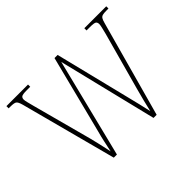

<svg xmlns="http://www.w3.org/2000/svg" viewBox="-144 -967 1220 1220"><g transform="rotate(-45 466.0 -357.0)"><path d="M98 -646Q89 -679 78 -686.5Q67 -694 33 -694H18V-714H212V-694H180Q143 -694 134 -687Q125 -680 125 -666Q125 -656 129.5 -639Q134 -622 141 -594L249 -191Q257 -160 262 -137.5Q267 -115 272 -93.5Q277 -72 283 -42Q292 -84 299 -117Q306 -150 317 -190L450 -714H478L603 -209Q615 -161 624.5 -121.5Q634 -82 642 -45Q649 -76 660 -120.5Q671 -165 683 -208L789 -594Q796 -622 800 -639Q804 -656 804 -666Q804 -680 795.5 -687Q787 -694 749 -694H718V-714H915V-694H896Q874 -694 862.5 -691Q851 -688 844.5 -678Q838 -668 832 -645L654 0H626L463 -666L297 0H269Z"/></g></svg>

Font: Noto Serif Lao SemiCondensed Thin
Style: Regular
Weight: 100
Width: 4
Designer: Monotype Design Team
Foundry: Monotype Imaging Inc.
Version: Version 2.003; ttfautohint (v1.8.4.7-5d5b)